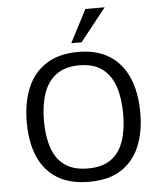

<svg xmlns="http://www.w3.org/2000/svg" viewBox="-62 -1011 916 1076"><g transform="rotate(-5 395.5 -473.5)"><path d="M397 9.8Q287.6 9.8 216.6 -34.4Q145.5 -78.6 110.8 -159.9Q76.2 -241.2 76.2 -352.1Q76.2 -465.3 111.8 -548.1Q147.5 -630.9 218.8 -675.8Q290 -720.7 397.5 -720.7Q502.9 -720.7 573.5 -675.5Q644 -630.4 679.4 -547.4Q714.8 -464.4 714.8 -351.1Q714.8 -242.2 680.4 -160.9Q646 -79.6 575.7 -34.9Q505.4 9.8 397 9.8ZM396 -65.4Q478.5 -65.4 527.1 -101.3Q575.7 -137.2 597.2 -201.7Q618.7 -266.1 618.7 -351.6Q618.7 -440.4 596.7 -506.3Q574.7 -572.3 525.9 -608.9Q477.1 -645.5 397 -645.5Q317.4 -645.5 267.8 -609.1Q218.3 -572.8 195.6 -506.8Q172.9 -440.9 172.9 -351.6Q172.9 -266.1 194.3 -201.7Q215.8 -137.2 264.9 -101.3Q314 -65.4 396 -65.4ZM363.3 -772.9 459 -957H567.4L421.4 -772.9Z"/></g></svg>

Font: Comme
Style: Regular
Weight: 400
Designer: Vernon Adams
Foundry: Vernon Adams
Version: Version 1.000;gftools[0.9.27]